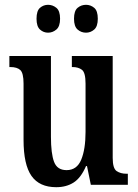

<svg xmlns="http://www.w3.org/2000/svg" viewBox="-20 -769 574 799"><path d="M214 10Q144 10 111 -37Q78 -84 78 -187V-421Q78 -465 64.5 -477.5Q51 -490 23 -490H19V-536H192V-200Q192 -130 205 -95.5Q218 -61 257 -61Q300 -61 318 -104.5Q336 -148 336 -220V-421Q336 -467 321 -478.5Q306 -490 282 -490H279V-536H449V-112Q449 -68 465.5 -57Q482 -46 506 -46H512V0H358L342 -78H338Q317 -29 286.5 -9.5Q256 10 214 10ZM338 -633Q318 -633 303 -646Q288 -659 288 -691Q288 -724 303 -736.5Q318 -749 338 -749Q357 -749 372 -736.5Q387 -724 387 -691Q387 -659 372 -646Q357 -633 338 -633ZM180 -633Q161 -633 146.5 -646Q132 -659 132 -691Q132 -724 146.5 -736.5Q161 -749 180 -749Q199 -749 214.5 -736.5Q230 -724 230 -691Q230 -659 214.5 -646Q199 -633 180 -633Z"/></svg>

Font: Noto Serif Tamil ExtraCondensed SemiBold
Style: Regular
Weight: 600
Width: 2
Designer: Indian Type Foundry, Tom Grace, and the Monotype Design Team
Foundry: Monotype Imaging Inc.
Version: Version 2.004; ttfautohint (v1.8.4.7-5d5b)